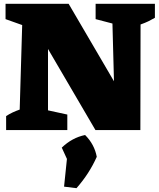

<svg xmlns="http://www.w3.org/2000/svg" viewBox="-20 -680 830 1004"><path d="M480 -660H790V-587Q773 -577 755.5 -568.5Q738 -560 715 -552L714 0H479L231 -424V-103L332 -81V0H12V-73Q29 -84 46 -92Q63 -100 83 -107L96 -549L9 -580V-660H339L576 -255L568 -557L480 -580ZM315 296 330 151 303 92Q357 40 425 26Q474 75 486 140Q447 228 380 304Z"/></svg>

Font: Piazzolla Black
Style: Regular
Weight: 900
Designer: Juan Pablo del Peral
Foundry: Huerta Tipografica
Version: Version 1.330